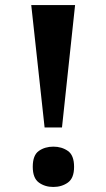

<svg xmlns="http://www.w3.org/2000/svg" viewBox="-20 -734 422 762"><path d="M157 -228 104 -714H278L226 -228ZM191.5 8Q158 8 134 -9.7Q110 -27.3 110 -72.1Q110 -118 134.1 -135Q158.2 -152 192 -152Q225 -152 249.5 -134.9Q274 -117.8 274 -71.8Q274 -27 249.5 -9.5Q225 8 191.5 8Z"/></svg>

Font: Noto Serif Vithkuqi
Style: Regular
Weight: 400
Version: Version 1.005